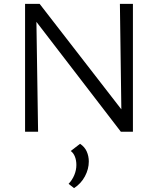

<svg xmlns="http://www.w3.org/2000/svg" viewBox="-20 -678 809 988"><path d="M109 0V-658H166L176 0ZM633 0H602L134 -609L135 -658H184L631 -81ZM664 -658V0H606L597 -658ZM361 290 333 268Q352 248 362.5 222.5Q373 197 373 171Q373 147 365.5 128Q358 109 344 99L392 62Q416 78 426.5 102Q437 126 437 153Q437 192 417 229.5Q397 267 361 290Z"/></svg>

Font: Ysabeau Office
Style: Regular
Weight: 400
Designer: Christian Thalmann (Catharsis Fonts)
Version: Version 2.001;gftools[0.9.30]; featfreeze: tnum,lnum,ss02